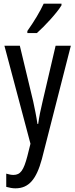

<svg xmlns="http://www.w3.org/2000/svg" viewBox="-20 -786 410 1046"><path d="M315 -757V-766H218C197 -721 167 -671 129 -617V-606H181C222 -642 290 -715 315 -757ZM4 -537 146 -3 129 65C109 141 92 167 53 167C41 167 27 164 14 160V232C32 237 48 240 64 240C137 240 178 191 208 81L366 -537H283L212 -233C201 -188 193 -148 188 -111H184C178 -153 169 -195 161 -233L88 -537Z"/></svg>

Font: Noto Sans Thai Looped ExtraCondensed
Style: Regular
Weight: 400
Width: 2
Designer: Sasikarn Vongin, Ben Mitchell
Foundry: The Fontpad Ltd
Version: Version 1.001